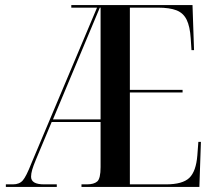

<svg xmlns="http://www.w3.org/2000/svg" viewBox="-20 -734 836 754"><path d="M3 0V-10H31Q56 -10 69.5 -25.5Q83 -41 103 -92L361 -704H260V-714H736L742 -537H732L729 -583Q726 -630 713 -656.5Q700 -683 673 -693.5Q646 -704 600 -704H490V-381H697V-371H490V-10H632Q697 -10 723.5 -35.5Q750 -61 755 -124L759 -177H769L763 0H300V-10H321Q349 -10 362 -21.5Q375 -33 375 -78V-255H183L121 -107Q111 -83 106.5 -67.5Q102 -52 102 -40Q102 -10 153 -10H203V0ZM188 -265H375V-704H372Z"/></svg>

Font: Noto Serif Display ExtraCondensed SemiBold
Style: Regular
Weight: 600
Width: 2
Designer: Monotype Design Team
Foundry: Monotype Imaging Inc.
Version: Version 2.009